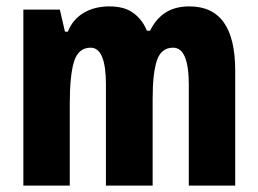

<svg xmlns="http://www.w3.org/2000/svg" viewBox="-20 -580 806 600"><path d="M572 -560Q715 -560 715 -360V0H570V-315Q570 -431 521 -431Q484 -431 470.5 -391.5Q457 -352 457 -271V0H311V-316Q311 -431 263 -431Q225 -431 211.5 -388Q198 -345 198 -255V0H53V-550H167L183 -481H192Q207 -519 241 -539.5Q275 -560 322 -560Q370 -560 398 -538.5Q426 -517 439 -484H449Q467 -521 497 -540.5Q527 -560 572 -560Z"/></svg>

Font: Noto Sans ExtraCondensed ExtraBold
Style: Regular
Weight: 800
Width: 2
Designer: Monotype Design Team
Foundry: Monotype Imaging Inc.
Version: Version 2.013; ttfautohint (v1.8.4.7-5d5b)